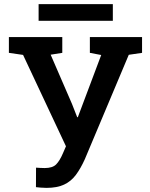

<svg xmlns="http://www.w3.org/2000/svg" viewBox="-20 -888 717 918"><path d="M202.1 10.3Q189.9 10.3 174.1 9Q158.2 7.8 151.9 6.8L152.3 -86.4Q157.7 -85.9 172.1 -85.2Q186.5 -84.5 193.8 -84.5Q231 -84.5 248.3 -101.8Q265.6 -119.1 281.2 -155.8L295.4 -188.5L90.3 -625.5L22.5 -635.3V-710.9H277.8V-635.3L222.2 -626.5L324.2 -391.1L349.1 -327.6H352.1L463.9 -625L409.7 -635.3V-710.9H659.2V-635.3L595.7 -626L385.7 -127Q365.7 -82.5 342.8 -51.8Q319.8 -21 286.4 -5.4Q252.9 10.3 202.1 10.3ZM164.6 -788.6V-868.2H519.5V-788.6Z"/></svg>

Font: Roboto Slab LO Medium
Style: Regular
Weight: 500
Designer: Google
Version: Version 2.000